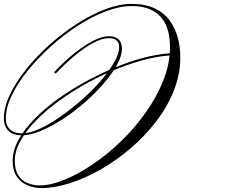

<svg xmlns="http://www.w3.org/2000/svg" viewBox="-227 -820 1178 986"><path d="M51 -449Q99 -501 150 -542.5Q201 -584 248.5 -609Q296 -634 332 -634Q399 -634 399 -569Q399 -532 373 -485.5Q347 -439 303.5 -389Q260 -339 206 -292Q152 -245 94 -207.5Q36 -170 -18 -147.5Q-72 -125 -114 -125Q-159 -125 -183 -148Q-207 -171 -207 -213Q-207 -269 -176.5 -333.5Q-146 -398 -93 -464Q-40 -530 27 -590Q94 -650 167.5 -697.5Q241 -745 313.5 -772.5Q386 -800 448 -800Q520 -800 568.5 -776.5Q617 -753 645.5 -713Q674 -673 686.5 -624.5Q699 -576 699 -525Q699 -439 666 -355.5Q633 -272 575.5 -197Q518 -122 445 -59.5Q372 3 292 49Q212 95 132.5 120.5Q53 146 -16 146Q-51 146 -85 132Q-119 118 -140.5 87Q-162 56 -162 5Q-162 -48 -131 -103.5Q-100 -159 -46.5 -213Q7 -267 77 -316.5Q147 -366 225.5 -408Q304 -450 383.5 -481.5Q463 -513 537.5 -530Q612 -547 673 -547V-536Q612 -536 538.5 -519Q465 -502 386 -471Q307 -440 230 -398.5Q153 -357 84.5 -308Q16 -259 -37 -206Q-90 -153 -120.5 -99.5Q-151 -46 -151 5Q-151 53 -133 80.5Q-115 108 -85.5 120Q-56 132 -23 132Q34 132 104.5 103Q175 74 250.5 23Q326 -28 396.5 -96.5Q467 -165 523 -244.5Q579 -324 612.5 -409Q646 -494 646 -578Q646 -647 624 -694Q602 -741 558 -765Q514 -789 449 -789Q388 -789 317 -762Q246 -735 173.5 -688.5Q101 -642 35 -582.5Q-31 -523 -83.5 -458.5Q-136 -394 -166.5 -330.5Q-197 -267 -197 -213Q-197 -175 -175.5 -155Q-154 -135 -114 -135Q-76 -135 -25 -158Q26 -181 82 -220Q138 -259 192 -306.5Q246 -354 289.5 -404Q333 -454 359 -499.5Q385 -545 385 -578Q385 -624 332 -624Q297 -624 251.5 -599.5Q206 -575 156.5 -534Q107 -493 59 -442Z"/></svg>

Font: Ballet
Style: Regular
Weight: 400
Designer: Maximiliano R. Sproviero
Foundry: Omnibus-Type
Version: Version 1.100